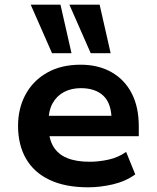

<svg xmlns="http://www.w3.org/2000/svg" viewBox="-20 -789 668 819"><path d="M356 10Q259 10 192 -21.5Q125 -53 91 -112Q57 -171 57 -252Q57 -326 88.5 -385Q120 -444 180 -478.5Q240 -513 324 -513Q399 -513 455 -481.5Q511 -450 541.5 -391.5Q572 -333 572 -250V-208H165V-295H471L456 -276Q456 -347 421.5 -380Q387 -413 325 -413Q285 -413 254 -397Q223 -381 205 -349.5Q187 -318 187 -270V-254Q187 -199 207 -165Q227 -131 266 -115Q305 -99 362 -99Q401 -99 442.5 -108Q484 -117 518 -141L557 -45Q515 -15 461 -2.5Q407 10 356 10ZM367 -562 276 -769H405L452 -562ZM202 -562 111 -769H238L285 -562Z"/></svg>

Font: Nunito Sans 6pt
Style: Bold
Weight: 700
Version: Version 3.101;gftools[0.9.27]